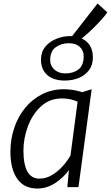

<svg xmlns="http://www.w3.org/2000/svg" viewBox="-20 -1078 638 1106"><path d="M195 8Q118 8 79 -48.5Q40 -105 40 -203Q40 -275.5 61.8 -340.5Q83.5 -405.5 124.2 -455.8Q165 -506 222 -535Q279 -564 349 -564Q372.5 -564 400.5 -559.8Q428.5 -555.5 453 -547L508 -564L432 0H368L377 -99Q346.5 -55.5 298.2 -23.8Q250 8 195 8ZM207 -49Q244.5 -49 278.5 -69Q312.5 -89 340 -119.5Q367.5 -150 386 -182L427 -492Q387.5 -511 337 -511Q266.5 -511 217 -466Q167 -420.5 141 -350.8Q115 -281 115 -211Q115 -49 207 -49ZM353 -614Q288 -614 252 -646Q216 -678 216 -735Q216 -778 241 -809Q266 -839 304.8 -854.5Q343.5 -870 383 -870Q444 -870 479.5 -837.5Q515 -805 515 -748Q515 -703.5 493 -674Q470.5 -644 434 -629Q397.5 -614 353 -614ZM356 -655Q402 -655 432 -678Q462 -701 462 -754Q462 -788 439 -808.5Q416 -829 377 -829Q333 -829 301 -806Q269 -783 269 -732Q269 -698.5 293.8 -676.8Q318.5 -655 356 -655ZM421 -836 390 -863 542 -1058 598 -1007Q588.5 -991.5 566.5 -967Q544.5 -942.5 517.5 -916Q490.5 -889.5 464.5 -867.8Q438.5 -846 421 -836Z"/></svg>

Font: Merriweather Sans Light
Style: Italic
Weight: 300
Italic angle: -7.5°
Designer: Eben Sorkin
Foundry: Eben Sorkin
Version: Version 2.001; ttfautohint (v1.8.3)